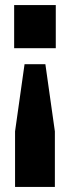

<svg xmlns="http://www.w3.org/2000/svg" viewBox="-20 -540 277 760"><path d="M159.6 -286 197.2 -20V200H39.6V-20L77.2 -286ZM200.8 -520V-349.2H36V-520Z"/></svg>

Font: Aspekta Variable
Style: Regular
Weight: 400
Designer: Ivo Dolenc
Version: Version 2.100